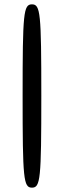

<svg xmlns="http://www.w3.org/2000/svg" viewBox="-20 -731 292 883"><path d="M170 -290C170 -672 166 -711 127 -711C88 -711 84 -672 84 -290C84 93 88 132 127 132C166 132 170 93 170 -290Z"/></svg>

Font: Asimov Print
Style: A
Weight: 500
Designer: Google
Version: Version 2.000980: 2014